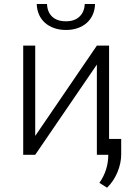

<svg xmlns="http://www.w3.org/2000/svg" viewBox="-20 -749 640 929"><path d="M448.7 -528.3H507.8V0H448.7V-436.5L150.4 0H92.3V-528.3H150.4V-91.3ZM439.9 -729.5Q439 -700.7 428.5 -677.5Q418 -654.3 399.4 -637.9Q380.9 -621.6 355.5 -612.8Q330.1 -604 299.3 -604Q268.6 -604 242.9 -612.8Q217.3 -621.6 198.5 -637.9Q179.7 -654.3 169.2 -677.5Q158.7 -700.7 157.7 -729.5H207.5Q209 -690.4 232.7 -668.2Q256.3 -646 299.3 -646Q340.8 -646 364.5 -668.5Q388.2 -690.9 390.1 -729.5ZM566.4 -2Q566.4 19.5 561.8 41Q557.1 62.5 548.6 83.5Q540 104.5 527.3 123.8Q514.6 143.1 498 159.2L460.9 135.7Q503.9 74.7 503.9 -0.5V-76.7H566.4Z"/></svg>

Font: Roboto Mono Light
Style: Regular
Weight: 300
Designer: Google
Version: Version 2.000985; 2015; ttfautohint (v1.3)